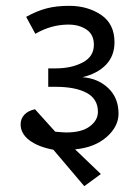

<svg xmlns="http://www.w3.org/2000/svg" viewBox="-20 -591 472 652"><path d="M235 -83.8 322.5 0 266.2 41.2 161.2 -82.5Q108.8 -92.5 79.4 -115Q50 -137.5 50 -168.8Q50 -187.5 62.5 -201.2Q75 -215 98.8 -220L167.5 -143.8Q195 -141.2 205 -141.2Q257.5 -141.2 285 -161.9Q312.5 -182.5 312.5 -211.2Q312.5 -255 274.4 -275.6Q236.2 -296.2 168.8 -296.2H143.8V-358.8H168.8Q222.5 -358.8 260.6 -378.8Q298.8 -398.8 298.8 -438.8Q298.8 -473.8 273.8 -490.6Q248.8 -507.5 212.5 -507.5Q153.8 -507.5 100 -476.2L68.8 -533.8Q105 -553.8 138.1 -562.5Q171.2 -571.2 215 -571.2Q277.5 -571.2 323.1 -540.6Q368.8 -510 368.8 -447.5Q368.8 -401.2 340 -371.2Q311.2 -341.2 260 -328.8Q312.5 -325 347.5 -291.9Q382.5 -258.8 382.5 -205Q382.5 -161.2 341.9 -125.6Q301.2 -90 235 -83.8Z"/></svg>

Font: Cambay
Style: Regular
Weight: 400
Designer: Pooja Saxena
Foundry: Pooja Saxena
Version: Version 1.181;PS 001.181;hotconv 1.0.70;makeotf.lib2.5.58329